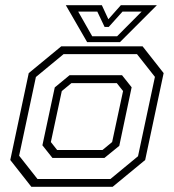

<svg xmlns="http://www.w3.org/2000/svg" viewBox="-20 -718 668 738"><path d="M100.5 0 19.5 -103 90.5 -437 215.5 -540H528L609 -437L538 -103L413 0ZM124 -30H404.5L510.5 -117.5L575.5 -422.5L506.5 -510H224.5L118 -422L53.5 -119.5ZM181.5 -111 143 -159.5 190.5 -382 247.5 -429H449L486 -382.5L438.5 -157.5L381.5 -111ZM199.5 -141.5H374L411 -172L453 -368L429 -398.5H254.5L217.5 -368L175.5 -172ZM315 -556 233 -698H371.5L396.5 -644L444.5 -698H583L441 -556ZM334.5 -578.5H430L524.5 -673.5H451L398 -614.5H382L354 -673.5H280.5Z"/></svg>

Font: Tourney Thin Light
Style: Italic
Weight: 300
Italic angle: -12°
Version: Version 1.015